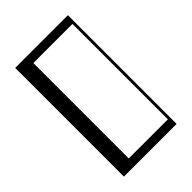

<svg xmlns="http://www.w3.org/2000/svg" viewBox="-229 -881 979 979"><g transform="rotate(-45 260.0 -392.0)"><path d="M70 -784H450V0H70ZM435 -48V-736H153V-48Z"/></g></svg>

Font: Facade Sud
Style: Regular
Weight: 100
Designer: Éléonore Fines
Foundry: Velvetyne Type Foundry
Version: Version 1.001;Glyphs 3.2 (3202)